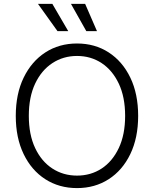

<svg xmlns="http://www.w3.org/2000/svg" viewBox="-20 -962 795 992"><path d="M377.9 9.8Q285.6 9.8 214.1 -36.1Q142.6 -82 102.1 -166Q61.5 -250 61.5 -363.3Q61.5 -477.1 102.3 -561Q143.1 -645 214.4 -691.2Q285.6 -737.3 377.9 -737.3Q470.2 -737.3 541.5 -691.2Q612.8 -645 653.3 -561Q693.8 -477.1 693.8 -363.3Q693.8 -250 653.3 -166Q612.8 -82 541.5 -36.1Q470.2 9.8 377.9 9.8ZM377.9 -54.7Q449.2 -54.7 505.1 -91.3Q561 -127.9 593.8 -197.3Q626.5 -266.6 626.5 -363.3Q626.5 -460.4 593.8 -529.8Q561 -599.1 505.1 -636Q449.2 -672.9 377.9 -672.9Q307.1 -672.9 250.7 -636Q194.3 -599.1 161.6 -530Q128.9 -460.9 128.9 -363.3Q128.9 -266.6 161.4 -197.5Q193.8 -128.4 250.2 -91.6Q306.6 -54.7 377.9 -54.7ZM425.8 -801.3 346.7 -941.9H419.9L481 -801.3ZM276.9 -801.3 176.3 -941.9H250.5L332.5 -801.3Z"/></svg>

Font: Inter 16pt Light
Style: Regular
Weight: 300
Version: Version 4.001;git-66647c0bb